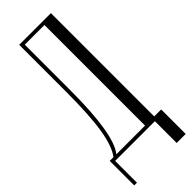

<svg xmlns="http://www.w3.org/2000/svg" viewBox="-278 -725 903 903"><g transform="rotate(-45 173.5 -274.0)"><path d="M21 150.9H2.9V-12.2H27.8Q59.1 -53.2 73.5 -142.1Q87.9 -231 87.9 -390.1V-699.2H298.8V-12.2H345.2V150.9H285.2V5.9H21ZM46.9 -12.2H237.8V-681.2H106.9V-378.9Q106.9 -85.4 46.9 -12.2Z"/></g></svg>

Font: Moniqa Narrow Heading
Style: Regular
Weight: 400
Width: 4
Designer: Rajesh Rajput
Foundry: Rajesh Rajput
Version: Version 1.000